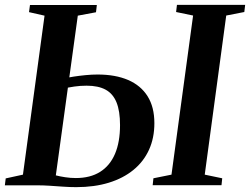

<svg xmlns="http://www.w3.org/2000/svg" viewBox="-27 -763 1030 791"><path d="M287 8Q261 8 232.8 6Q204.5 4 177.5 2.2Q150.5 0.5 127.5 0.5H-7L-3.5 -28L67.5 -43.5L156.5 -698.5L92.5 -713L96.5 -742.5H372L368.5 -712.5L293.5 -698.5L203 -40.5Q220.5 -36 242 -32.8Q263.5 -29.5 285.5 -29.5Q345 -29.5 385.5 -55Q426 -80.5 446.8 -129.2Q467.5 -178 467.5 -247.5Q467.5 -305.5 453 -341.2Q438.5 -377 408.2 -393.5Q378 -410 330 -410Q303.5 -410 279.5 -406.5Q255.5 -403 237.5 -399.5L240 -440Q254.5 -444 277.2 -447.5Q300 -451 325.8 -453.5Q351.5 -456 375 -456Q448.5 -456 500.8 -433.5Q553 -411 581 -366.5Q609 -322 609 -255.5Q609 -194.5 586.8 -145.8Q564.5 -97 522.5 -62.8Q480.5 -28.5 421 -10.2Q361.5 8 287 8ZM602 0 605 -28.5 679.5 -43.5 768.5 -699 698.5 -713.5 702 -743H983L979.5 -713.5L905 -699L816.5 -43.5L888.5 -28.5L885.5 0Z"/></svg>

Font: Merriweather 96pt SemiBold
Style: Italic
Weight: 600
Italic angle: -7.8°
Version: Version 2.101